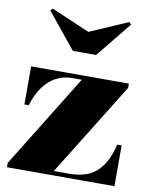

<svg xmlns="http://www.w3.org/2000/svg" viewBox="-83 -791 669 853"><g transform="rotate(10 252.0 -365.0)"><path d="M7.5 0V-19.5L267.5 -440.5H222Q185 -440.5 152.5 -423.5Q120 -406.5 95 -372.5Q70 -338.5 55 -288H35.5V-460H476.5V-440.5L215.5 -19.5H283.5Q319.5 -19.5 349.5 -27.8Q379.5 -36 403 -55Q426.5 -74 444 -105.8Q461.5 -137.5 472.5 -184H492.5V0ZM206 -560 76 -720 85.5 -729.5 259 -655 431 -729.5 441 -720 311 -560Z"/></g></svg>

Font: Bodoni Moda 11pt Black
Style: Regular
Weight: 900
Designer: Owen Earl
Foundry: indestructible type
Version: Version 2.004